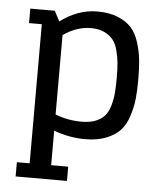

<svg xmlns="http://www.w3.org/2000/svg" viewBox="-55 -634 747 898"><g transform="rotate(5 318.0 -185.0)"><path d="M167 -572H112H52V-504H112V149H52V216H293V149H213V-13Q287 14 360 14Q418 14 460 -3Q502 -20 525.5 -46Q549 -72 562.5 -114Q576 -156 580 -194.5Q584 -233 584 -286Q584 -339 580 -377.5Q576 -416 563 -458Q550 -500 527 -526Q504 -552 463.5 -569Q423 -586 366 -586Q275 -586 192 -524ZM343 -506Q380 -506 406 -493.5Q432 -481 447 -462Q462 -443 470 -412Q478 -381 480.5 -353Q483 -325 483 -286Q483 -243 480.5 -213.5Q478 -184 469.5 -154Q461 -124 445.5 -106Q430 -88 403 -77Q376 -66 337 -66Q272 -66 213 -89V-462Q277 -506 343 -506Z"/></g></svg>

Font: Glegoo
Style: Bold
Weight: 700
Version: Version 2.0.1; ttfautohint (v0.9) -r 48 -G 60